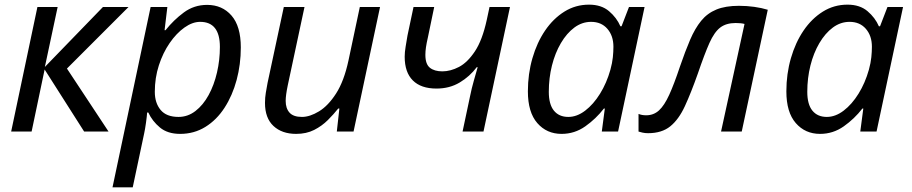

<svg xmlns="http://www.w3.org/2000/svg" viewBox="-20 -566 3923 826"><path d="M28 0 141 -536H228L173 -278L423 -536H533L268 -271L447 0H342L172 -267L116 0Z M464 240 628 -536H700L688 -436H692Q727 -480 771 -512.5Q815 -545 871 -545Q936 -545 976 -499Q1016 -453 1016 -362Q1016 -289 998 -222Q980 -155 946 -102.5Q912 -50 863.5 -20Q815 10 755 10Q701 10 668 -17.5Q635 -45 618 -82H613Q612 -66 608 -37.5Q604 -9 600 9L551 240ZM748 -63Q788 -63 821 -88.5Q854 -114 877.5 -157Q901 -200 913.5 -254Q926 -308 926 -364Q926 -472 841 -472Q808 -472 773.5 -447.5Q739 -423 710 -381Q681 -339 663.5 -285Q646 -231 646 -171Q646 -123 671 -93Q696 -63 748 -63Z M1254 10Q1193 10 1156.5 -24Q1120 -58 1120 -123Q1120 -146 1123.5 -166.5Q1127 -187 1131 -209L1201 -536H1290L1218 -199Q1209 -156 1209 -132Q1209 -100 1225.5 -81.5Q1242 -63 1279 -63Q1313 -63 1352.5 -87Q1392 -111 1426 -164Q1460 -217 1479 -305L1528 -536H1615L1501 0H1429L1440 -99H1435Q1416 -75 1390.5 -49.5Q1365 -24 1331.5 -7Q1298 10 1254 10Z M1970 0 2002 -151Q2009 -186 2018.5 -219Q2028 -252 2035 -277H2031Q2001 -237 1957.5 -211Q1914 -185 1858 -185Q1791 -185 1756 -220Q1721 -255 1721 -322Q1721 -341 1725 -365Q1729 -389 1733 -413L1759 -536H1848L1821 -406Q1815 -380 1812.5 -362.5Q1810 -345 1810 -330Q1810 -290 1829.5 -274.5Q1849 -259 1883 -259Q1918 -259 1954.5 -278Q1991 -297 2023 -345Q2055 -393 2074 -480L2086 -536H2174L2060 0Z M2396 10Q2332 10 2291.5 -36.5Q2251 -83 2251 -173Q2251 -248 2270.5 -315.5Q2290 -383 2325 -434.5Q2360 -486 2408 -516Q2456 -546 2514 -546Q2567 -546 2600 -518Q2633 -490 2649 -453H2654L2686 -536H2753L2639 0H2569L2582 -99H2578Q2544 -55 2498 -22.5Q2452 10 2396 10ZM2425 -63Q2462 -63 2497.5 -90Q2533 -117 2561.5 -163Q2590 -209 2606 -266Q2614 -295 2616.5 -319.5Q2619 -344 2619 -365Q2619 -412 2593 -442Q2567 -472 2523 -472Q2484 -472 2451 -447.5Q2418 -423 2393 -380.5Q2368 -338 2354.5 -284Q2341 -230 2341 -171Q2341 -117 2363 -90Q2385 -63 2425 -63Z M2768 7Q2755 7 2744 4.5Q2733 2 2727 0V-76Q2741 -70 2760 -70Q2792 -70 2815 -91Q2838 -112 2859 -158Q2880 -204 2905 -279Q2928 -346 2949 -395Q2970 -444 2996.5 -476.5Q3023 -509 3062 -525Q3101 -541 3159 -541Q3193 -541 3225 -536.5Q3257 -532 3283 -524L3171 0H3082L3183 -463Q3176 -465 3166 -466Q3156 -467 3145 -467Q3104 -467 3078.5 -447.5Q3053 -428 3032 -381Q3011 -334 2982 -249Q2953 -167 2926.5 -109.5Q2900 -52 2863.5 -22.5Q2827 7 2768 7Z M3508 10Q3444 10 3403.5 -36.5Q3363 -83 3363 -173Q3363 -248 3382.5 -315.5Q3402 -383 3437 -434.5Q3472 -486 3520 -516Q3568 -546 3626 -546Q3679 -546 3712 -518Q3745 -490 3761 -453H3766L3798 -536H3865L3751 0H3681L3694 -99H3690Q3656 -55 3610 -22.5Q3564 10 3508 10ZM3537 -63Q3574 -63 3609.5 -90Q3645 -117 3673.5 -163Q3702 -209 3718 -266Q3726 -295 3728.5 -319.5Q3731 -344 3731 -365Q3731 -412 3705 -442Q3679 -472 3635 -472Q3596 -472 3563 -447.5Q3530 -423 3505 -380.5Q3480 -338 3466.5 -284Q3453 -230 3453 -171Q3453 -117 3475 -90Q3497 -63 3537 -63Z"/></svg>

Font: Manna Sans
Style: Italic
Weight: 400
Italic angle: -12°
Designer: Monotype Design Team
Foundry: Monotype Imaging Inc.
Version: Version 2.001.1; ttfautohint (v1.8.2)